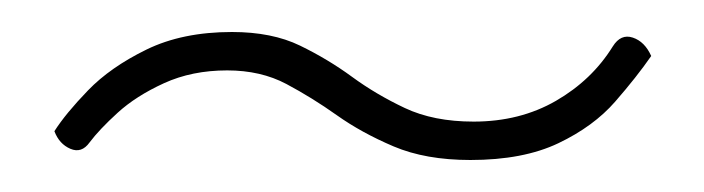

<svg xmlns="http://www.w3.org/2000/svg" viewBox="-20 -336 440 120"><path d="M274 -236Q246 -236 226 -244.5Q206 -253 190.5 -264Q175 -275 159 -283.5Q143 -292 122 -292Q100 -292 82.5 -284Q65 -276 53.5 -265.5Q42 -255 36 -247Q31 -240 24 -243Q17 -246 14 -254Q21 -265 35 -279.5Q49 -294 71.5 -305Q94 -316 125 -316Q150 -316 167.5 -307.5Q185 -299 200 -288Q215 -277 233 -268.5Q251 -260 276 -260Q305 -260 327.5 -273Q350 -286 363 -307Q368 -315 375.5 -312.5Q383 -310 387 -301Q378 -288 364.5 -272.5Q351 -257 329 -246.5Q307 -236 274 -236Z"/></svg>

Font: Yanone Kaffeesatz ExtraLight ExtraLight
Style: Regular
Weight: 250
Version: Version 2.003